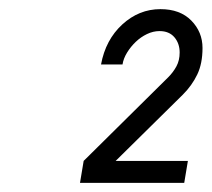

<svg xmlns="http://www.w3.org/2000/svg" viewBox="-20 -825 463 420"><path d="M380 -618 233 -473H391L383 -425H155L163 -473L348 -656Q359 -667 366 -680Q373 -693 373 -710Q373 -730 361.5 -743.5Q350 -757 329 -757Q315 -757 301.5 -750.5Q288 -744 277 -733.5Q266 -723 258 -710Q250 -697 248 -684H201Q211 -738 247.5 -771.5Q284 -805 331 -805Q374 -805 398.5 -780Q423 -755 423 -720Q423 -686 411.5 -662Q400 -638 380 -618Z"/></svg>

Font: Gauge
Style: Oblique
Weight: 400
Italic angle: -80°
Designer: Daniel Pimley
Foundry: Daniel Pimley
Version: Version 2.0